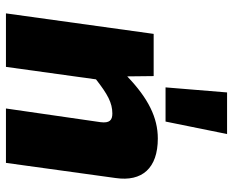

<svg xmlns="http://www.w3.org/2000/svg" viewBox="-89 -448 784 646"><g transform="rotate(-90 303.0 -125.0)"><path d="M401 -497 359 -194C309 -155 280 -139 244 -139C222 -139 211 -148 215 -179L261 -497H78L27 -128C14 -39 60 14 160 14C230 14 295 -18 369 -89L370 0H512L581 -497ZM175 247H315L332 40H217Z"/></g></svg>

Font: Exo 2 Extra Bold
Style: Italic
Weight: 800
Italic angle: -8°
Designer: Natanael Gama
Version: Version 1.001;PS 001.001;hotconv 1.0.88;makeotf.lib2.5.64775